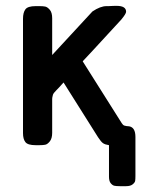

<svg xmlns="http://www.w3.org/2000/svg" viewBox="-20 -493 497 652"><path d="M58.1 -41V-429.2Q58.1 -450.2 66.2 -461.2Q74.2 -472.2 101.1 -472.2H113.8Q126 -472.2 133.5 -470.7Q141.1 -469.2 149.2 -459.7Q157.2 -450.2 157.2 -431.2V-306.2Q284.2 -444.3 293.9 -454.1Q320.8 -472.2 341.8 -472.2H349.1Q352.1 -472.2 359.1 -472.7Q366.2 -473.1 370.1 -473.1H376Q408.2 -473.1 408.2 -453.1Q408.2 -446.3 392.1 -426.8Q264.2 -287.6 261.2 -285.2V-284.2L388.2 -83Q394 -73.2 397.5 -69.6Q400.9 -65.9 409.4 -64.9Q418 -64 418.9 -64Q439.9 -60.1 439.9 -27.8V104Q439.9 115.2 439 121.1Q438 127 430.4 133.1Q422.9 139.2 408.2 139.2H386.2Q374 139.2 367.9 137.7Q361.8 136.2 356 129.2Q350.1 122.1 350.1 106.9V0Q336.9 -2 330.1 -6.6Q323.2 -11.2 313 -26.9Q200.2 -206.1 195.8 -212.9Q189.9 -206.1 181.9 -197.5Q173.8 -189 170.9 -186Q168 -183.1 164.1 -178.5Q160.2 -173.8 159.7 -170.9Q159.2 -168 158.2 -164.6Q157.2 -161.1 157.2 -155.8V-42Q157.2 -22.9 149.2 -12.9Q141.1 -2.9 133.5 -1.5Q126 0 113.8 0H101.1Q74.2 0 66.2 -10.5Q58.1 -21 58.1 -41Z"/></svg>

Font: CMU Sans Serif Demi Condensed
Style: DemiCondensed
Weight: 600
Width: 3
Version: Version 0.7.0